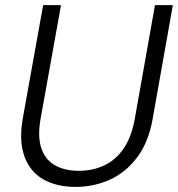

<svg xmlns="http://www.w3.org/2000/svg" viewBox="-20 -720 697 752"><path d="M276 12Q201 12 149 -18Q97 -48 75.5 -108Q54 -168 69 -255L149 -700H219L139 -255Q127 -187 141 -142Q155 -97 193 -74Q231 -51 289 -51Q343 -51 388 -72Q433 -93 464 -138Q495 -183 508 -255L587 -700H657L578 -255Q562 -163 517 -103.5Q472 -44 409.5 -16Q347 12 276 12Z"/></svg>

Font: DM Sans 12pt Light
Style: Italic
Weight: 300
Italic angle: -10°
Version: Version 4.004;gftools[0.9.30]